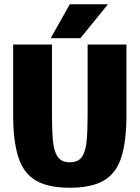

<svg xmlns="http://www.w3.org/2000/svg" viewBox="-20 -877 658 905"><path d="M576 -336Q576 -212 552 -136Q528 -60 469.5 -26Q411 8 309 8Q207 8 149 -26Q91 -60 66.5 -136Q42 -212 42 -336V-667H225V-336Q225 -264 229.5 -214Q234 -164 252 -138Q270 -112 309 -112Q349 -112 366.5 -138Q384 -164 388.5 -214Q393 -264 393 -336V-667H576ZM489 -857 359 -697H219L309 -857Z"/></svg>

Font: Epunda Sans Black
Style: Regular
Weight: 900
Designer: Simon Atzbach
Foundry: typofactur
Version: Version 2.204; ttfautohint (v1.8.4.7-5d5b)